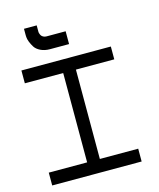

<svg xmlns="http://www.w3.org/2000/svg" viewBox="-118 -884 803 968"><g transform="rotate(-15 283.0 -400.0)"><path d="M33.2 -600.1H500V-533.2H299.8V-66.9H500V0H33.2V-66.9H233.4V-533.2H33.2ZM100.1 -799.8H166.5V-766.6Q166.5 -765.1 166.7 -762.9Q167 -760.7 168.9 -755.1Q170.9 -749.5 174.1 -745.1Q177.2 -740.7 184.1 -737.1Q190.9 -733.4 200.2 -733.4H299.8V-666.5H200.2Q172.4 -666.5 151.6 -676.8Q130.9 -687 121.6 -701.9Q112.3 -716.8 106.7 -731.4Q101.1 -746.1 100.6 -756.3L100.1 -766.6Z"/></g></svg>

Font: Malkor
Style: Regular
Weight: 400
Version: Version 1.3